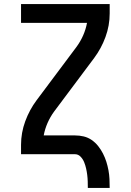

<svg xmlns="http://www.w3.org/2000/svg" viewBox="-20 -755 640 940"><path d="M410 165Q410 149 409.5 133Q409 117 407 101Q405 85 401.5 69.5Q398 54 392 39Q386 24 374.5 12Q363 0 347 0H83V-46Q83 -105 103.5 -161Q124 -217 159 -264L355 -526Q374 -552 387 -581.5Q400 -611 406 -643H83V-735H517V-689Q517 -630 496.5 -574Q476 -518 441 -471L245 -209Q226 -183 213 -153.5Q200 -124 194 -92H347Q369 -92 390 -87Q411 -82 429 -69.5Q447 -57 460.5 -40Q474 -23 484 -3.5Q494 16 500.5 36.5Q507 57 511 78.5Q515 100 516 121.5Q517 143 517 165Z"/></svg>

Font: Iosevka Curly SmBdEx
Style: Regular
Weight: 600
Width: 7
Monospace: yes
Designer: Belleve Invis
Foundry: Belleve Invis
Version: Version 11.1.0; ttfautohint (v1.8.3)